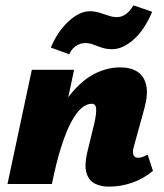

<svg xmlns="http://www.w3.org/2000/svg" viewBox="-20 -688 612 718"><path d="M387 10Q357 10 334.5 -1.5Q312 -13 303.5 -41Q295 -69 306 -117L333 -228Q341 -264 339.5 -282Q338 -300 323 -300Q304 -300 285 -284Q266 -268 247 -233Q228 -198 209.5 -140.5Q191 -83 174 0H115Q140 -130 175.5 -214.5Q211 -299 253.5 -347Q296 -395 340.5 -415.5Q385 -436 429 -436Q470 -436 495 -419Q520 -402 527 -368Q534 -334 520 -283L480 -138Q475 -120 479 -109Q483 -98 496 -98Q503 -98 511.5 -100.5Q520 -103 532 -110L552 -49Q516 -19 473.5 -4.5Q431 10 387 10ZM8 0 99 -427H257L167 0ZM239 -485 170 -510Q187 -551 211.5 -581.5Q236 -612 263 -629Q290 -646 315 -646Q334 -646 352 -640.5Q370 -635 386 -629.5Q402 -624 417 -624Q435 -624 450.5 -635Q466 -646 479 -668L549 -644Q520 -575 479 -539.5Q438 -504 400 -504Q379 -504 362 -509.5Q345 -515 330 -521Q315 -527 299 -527Q279 -527 262.5 -515Q246 -503 239 -485Z"/></svg>

Font: Ysabeau Infant Black
Style: Italic
Weight: 900
Italic angle: -12°
Designer: Christian Thalmann (Catharsis Fonts)
Version: Version 2.001;gftools[0.9.30]; featfreeze: ss01,ss02,lnum